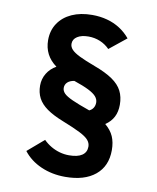

<svg xmlns="http://www.w3.org/2000/svg" viewBox="-91 -782 797 973"><g transform="rotate(10 308.0 -296.0)"><path d="M311 120Q243 120 186.2 95Q129.5 70 95 25L179 -47Q197 -29 218.5 -16.5Q240 -4 263.5 2.5Q287 9 311 9Q355.5 9 378.2 -6.5Q401 -22 401 -51Q401 -69.5 388.2 -84.5Q375.5 -99.5 343 -116Q310.5 -132.5 251 -156Q199 -176.5 167 -199.2Q135 -222 120.5 -250Q106 -278 106 -314Q106 -348 123.2 -376.5Q140.5 -405 171 -422Q106 -469 106 -548Q106 -597.5 130.8 -634.5Q155.5 -671.5 200.2 -691.8Q245 -712 305 -712Q346 -712 382 -702.2Q418 -692.5 448 -673.2Q478 -654 501 -626L414 -556Q392.5 -578 364.5 -589.5Q336.5 -601 305 -601Q269 -601 247.5 -587.2Q226 -573.5 226 -550Q226 -534 238.5 -520.5Q251 -507 280.5 -492.5Q310 -478 361 -459Q419.5 -437.5 454.8 -413.2Q490 -389 505.5 -358.5Q521 -328 521 -288Q521 -251.5 507.2 -224.8Q493.5 -198 465 -179Q494.5 -154.5 507.8 -124.5Q521 -94.5 521 -54Q521 28.5 465.5 74.2Q410 120 311 120ZM373 -233Q386.5 -239 393.8 -250.8Q401 -262.5 401 -278Q401 -294.5 388.8 -308.8Q376.5 -323 348.5 -337Q320.5 -351 273 -367Q250.5 -363.5 238.2 -352Q226 -340.5 226 -323Q226 -308 238.2 -295.2Q250.5 -282.5 282.5 -268Q314.5 -253.5 373 -233Z"/></g></svg>

Font: Overpass Mono Light
Style: Regular
Weight: 300
Monospace: yes
Designer: Delve Withrington, Dave Bailey
Foundry: Delve Fonts LLC
Version: Version 4.000